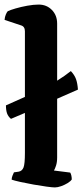

<svg xmlns="http://www.w3.org/2000/svg" viewBox="-34 -820 361 840"><path d="M206 0Q196 0 170 -3.5Q144 -7 113 -12.5Q82 -18 55 -24Q28 -30 17 -34Q17 -42 20.5 -51Q24 -60 27 -66L48 -69Q63 -72 69 -87.5Q75 -103 75 -151V-326L14 -300Q2 -310 -3 -323.5Q-8 -337 -8 -359Q39 -380 75 -396V-683Q75 -704 58 -709L-14 -733Q-13 -746 -8.5 -756.5Q-4 -767 0 -771Q10 -776 34 -783Q58 -790 85.5 -795Q113 -800 135 -800Q170 -800 193 -776.5Q216 -753 216 -717V-467Q248 -487 276 -509Q292 -492 298.5 -474Q305 -456 307 -428L216 -388V-131Q216 -110 211 -95Q206 -80 202 -74L273 -65Q276 -61 278 -52.5Q280 -44 280 -35Q275 -27 262 -19Q249 -11 233.5 -5.5Q218 0 206 0Z"/></svg>

Font: Texturina 72pt ExtraBold
Style: Regular
Weight: 800
Designer: Guillermo Torres Carreño
Foundry: Omnibus-Type
Version: Version 1.002; ttfautohint (v1.8.3)